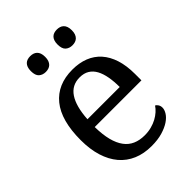

<svg xmlns="http://www.w3.org/2000/svg" viewBox="-217 -851 968 968"><g transform="rotate(-45 267.5 -367.0)"><path d="M274.9 -492.2Q219.2 -492.2 189.2 -447Q159.2 -401.9 153.8 -314.9H383.8Q383.8 -354.5 377.9 -387.2Q372.1 -419.9 359.4 -443.4Q346.7 -466.8 325.9 -479.5Q305.2 -492.2 274.9 -492.2ZM287.1 9.8Q232.9 9.8 189.7 -8.5Q146.5 -26.9 116.7 -62Q86.9 -97.2 71 -148.2Q55.2 -199.2 55.2 -264.2Q55.2 -404.3 112.8 -475.1Q170.4 -545.9 276.9 -545.9Q325.2 -545.9 363.8 -530.8Q402.3 -515.6 429.2 -485.6Q456.1 -455.6 470.5 -410.9Q484.9 -366.2 484.9 -307.1V-261.2H151.9Q152.8 -206.5 162.8 -167.2Q172.9 -127.9 191.7 -102.5Q210.4 -77.1 237.8 -65.2Q265.1 -53.2 300.8 -53.2Q326.7 -53.2 348.9 -59.1Q371.1 -64.9 389.2 -74.7Q407.2 -84.5 421.1 -96.9Q435.1 -109.4 443.8 -123Q450.7 -120.1 456.8 -110.8Q462.9 -101.6 462.9 -88.9Q462.9 -73.7 452.1 -56.4Q441.4 -39.1 419.4 -24.4Q397.5 -9.8 364.5 0Q331.5 9.8 287.1 9.8ZM123.5 -688Q123.5 -703.6 127.4 -714.4Q131.3 -725.1 138.2 -731.7Q145 -738.3 154.3 -741.2Q163.6 -744.1 174.3 -744.1Q185.1 -744.1 194.3 -741.2Q203.6 -738.3 210.7 -731.7Q217.8 -725.1 221.7 -714.4Q225.6 -703.6 225.6 -688Q225.6 -672.9 221.7 -662.1Q217.8 -651.4 210.7 -644.5Q203.6 -637.7 194.3 -634.8Q185.1 -631.8 174.3 -631.8Q152.3 -631.8 137.9 -644.5Q123.5 -657.2 123.5 -688ZM313.5 -688Q313.5 -703.6 317.4 -714.4Q321.3 -725.1 328.1 -731.7Q335 -738.3 344.2 -741.2Q353.5 -744.1 364.3 -744.1Q375 -744.1 384.3 -741.2Q393.6 -738.3 400.6 -731.7Q407.7 -725.1 411.6 -714.4Q415.5 -703.6 415.5 -688Q415.5 -672.9 411.6 -662.1Q407.7 -651.4 400.6 -644.5Q393.6 -637.7 384.3 -634.8Q375 -631.8 364.3 -631.8Q342.3 -631.8 327.9 -644.5Q313.5 -657.2 313.5 -688Z"/></g></svg>

Font: Sahl Naskh
Style: Regular
Weight: 400
Designer: Pascal Zoghbi
Version: Version 1.001